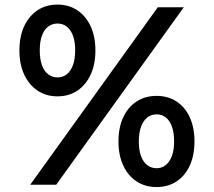

<svg xmlns="http://www.w3.org/2000/svg" viewBox="-20 -784 910 816"><path d="M108.5 1 650.5 -753H761L219 1ZM224.5 -374.5Q176 -374.5 139.5 -399Q103 -423.5 82.8 -467.2Q62.5 -511 62.5 -570Q62.5 -658 107 -711.2Q151.5 -764.5 224.5 -764.5Q272.5 -764.5 308.8 -740.2Q345 -716 365.2 -672.5Q385.5 -629 385.5 -570Q385.5 -510.5 365.2 -466.8Q345 -423 308.8 -398.8Q272.5 -374.5 224.5 -374.5ZM224.5 -455Q247 -455 263.8 -468.2Q280.5 -481.5 290 -507.2Q299.5 -533 299.5 -570Q299.5 -607 290 -632.5Q280.5 -658 263.8 -671Q247 -684 224.5 -684Q202 -684 184.8 -671Q167.5 -658 158.2 -632.5Q149 -607 149 -570Q149 -533 158.2 -507.2Q167.5 -481.5 184.8 -468.2Q202 -455 224.5 -455ZM645.5 11Q597 11 560.5 -13Q524 -37 503.8 -80.5Q483.5 -124 483.5 -183Q483.5 -242 503.8 -285.5Q524 -329 560.5 -352.8Q597 -376.5 645.5 -376.5Q694 -376.5 730.2 -352.8Q766.5 -329 786.5 -285.5Q806.5 -242 806.5 -183Q806.5 -124.5 786.8 -81Q767 -37.5 730.8 -13.2Q694.5 11 645.5 11ZM645.5 -69Q668 -69 684.8 -82.8Q701.5 -96.5 710.8 -121.8Q720 -147 720 -183Q720 -220 710.8 -245.8Q701.5 -271.5 684.8 -284.8Q668 -298 645.5 -298Q623.5 -298 606.2 -284.8Q589 -271.5 579.5 -245.8Q570 -220 570 -183Q570 -146 579.2 -120.8Q588.5 -95.5 605.8 -82.2Q623 -69 645.5 -69Z"/></svg>

Font: Hepta Slab ExtraLight Medium
Style: Regular
Weight: 500
Version: Version 1.100